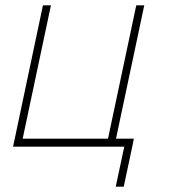

<svg xmlns="http://www.w3.org/2000/svg" viewBox="-20 -550 647 720"><path d="M414 150H444L476 0L482 -30H415L521 -530H491L385 -30H65L171 -530H141L29 0H446Z"/></svg>

Font: Geist Thin
Style: Italic
Weight: 100
Italic angle: -12°
Designer: Basement.studio, Andrés Briganti, Mateo Zaragoza
Foundry: Basement.studio, Vercel, Andrés Briganti, Guido Ferreyra, Mateo Zaragoza
Version: Version 1.500